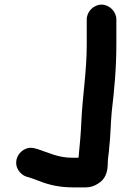

<svg xmlns="http://www.w3.org/2000/svg" viewBox="-20 -694 573 830"><path d="M355 -610V-500C355 -386 337 -281 332 -175C330 -122 325 -67 320 -18C320 -17 320 -15 319 -12H293C232 -12 190 -34 144 -49L133 -52C94 -64 62 -38 53 -10C41 29 67 61 95 70L106 73C120 78 136 83 151 89C190 105 239 116 293 116H351C369 116 386 111 402 101C434 82 446 54 446 8C446 -13 451 -31 452 -54C458 -105 458 -158 463 -211C474 -303 483 -399 483 -500V-610C483 -644 453 -674 419 -674C385 -674 355 -644 355 -610Z"/></svg>

Font: Electronic
Style: SuThk
Weight: 900
Version: Version 1.011